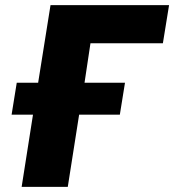

<svg xmlns="http://www.w3.org/2000/svg" viewBox="-20 -725 676 745"><path d="M64 0 108 -280H25L45 -404H128L176 -705H636L612 -557H331L308 -404H465L445 -280H287L243 0Z"/></svg>

Font: Nunito Sans 10pt SemiCondensed Black
Style: Italic
Weight: 900
Width: 4
Italic angle: -9°
Designer: Vernon Adams
Foundry: Vernon Adams
Version: Version 3.101;gftools[0.9.27]